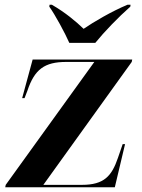

<svg xmlns="http://www.w3.org/2000/svg" viewBox="-20 -786 598 806"><path d="M271 -606H380C418 -653 477 -714 527 -758L528 -766H515C450 -739 373 -694 331 -665C300 -695 255 -733 198 -766H188L187 -758C212 -723 253 -647 271 -606ZM2 0H462L505 -181H495L475 -123C449 -47 417 -10 324 -10H162L533 -526L535 -536H117L73 -374H83L95 -405C125 -495 167 -526 258 -526H376L4 -10Z"/></svg>

Font: Noto Serif Display
Style: Bold Italic
Weight: 700
Italic angle: -12°
Designer: Monotype Design Team
Foundry: Monotype Imaging Inc.
Version: Version 2.009